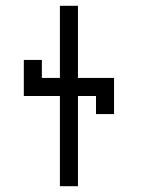

<svg xmlns="http://www.w3.org/2000/svg" viewBox="-20 -645 540 665"><path d="M187.5 -312.5V0H250V-312.5H312.5V-250H375Q375 -250 375 -375H250Q250 -375 250 -625H187.5Q187.5 -625 187.5 -375H125V-437.5H62.5Q62.5 -437.5 62.5 -312.5Z"/></svg>

Font: CalcUnifontExMono
Style: Regular
Weight: 500
Version: Version 15.0.06